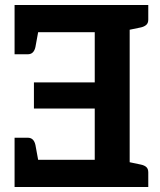

<svg xmlns="http://www.w3.org/2000/svg" viewBox="-20 -744 636 764"><path d="M496 0H38V-108H357V-312H115V-416H357V-616H38V-724H496ZM136 -85 38 -108V-196H90Q103 -196 110.5 -188.5Q118 -181 121 -167ZM136 -639 121 -557Q118 -543 110.5 -535.5Q103 -528 90 -528H38V-616ZM471 -724H570V-666Q570 -652 562 -645Q554 -638 541 -635L483 -623ZM570 0H471L484 -101L541 -89Q555 -86 562.5 -79Q570 -72 570 -58Z"/></svg>

Font: Aleo
Style: Bold
Weight: 700
Designer: Alessio Laiso
Foundry: Alessio Laiso
Version: Version 2.001;gftools[0.9.29]